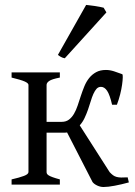

<svg xmlns="http://www.w3.org/2000/svg" viewBox="-20 -747 546 777"><path d="M222.2 -454.1V-433.1Q189.9 -426.8 179.2 -419.4Q168.5 -412.1 168.5 -403.3V-253.9H229.5Q247.1 -253.9 259 -262.9Q271 -272 279.5 -286.6Q288.1 -301.3 294.4 -320.3Q300.8 -339.4 307.1 -358.9Q313.5 -378.4 321.3 -397.5Q329.1 -416.5 340.8 -431.2Q352.5 -445.8 368.9 -454.8Q385.3 -463.9 408.7 -463.9Q424.8 -463.9 441.9 -458.3Q459 -452.6 474.6 -446.8Q477.1 -445.8 476.8 -434.1Q476.6 -422.4 474.1 -404.5Q471.7 -386.7 466.3 -365.2Q460.9 -343.8 453.1 -323.2H433.6Q424.3 -363.3 413.6 -379.4Q402.8 -395.5 388.7 -395.5Q377.9 -395.5 370.8 -387.7Q363.8 -379.9 357.9 -366.9Q352.1 -354 347.2 -337.4Q342.3 -320.8 336.2 -303.5Q330.1 -286.1 322.3 -269.5Q314.5 -252.9 302.7 -239.7L423.8 -50.3Q431.2 -42.5 437.5 -37.8Q443.8 -33.2 451.9 -31Q460 -28.8 470.5 -28.6Q481 -28.3 496.6 -29.3L501.5 -8.8Q471.2 -0.5 444.1 4.6Q417 9.8 398.9 9.8Q386.2 9.8 373.5 3.9Q360.8 -2 354.5 -10.3L251.5 -210.9Q247.6 -210.4 243.7 -210.2Q239.7 -210 235.8 -210H168.5V-50.8Q168.5 -46.9 170.2 -43.7Q171.9 -40.5 177.2 -37.1Q182.6 -33.7 193.4 -29.8Q204.1 -25.9 222.2 -21V0H26.9V-21Q59.1 -28.3 77.1 -35.2Q95.2 -42 95.2 -50.8V-403.3Q95.2 -410.6 79.3 -417.5Q63.5 -424.3 26.9 -433.1V-454.1ZM242.2 -511.2Q233.4 -512.7 226.6 -516.6Q219.7 -520.5 214.4 -524.9L328.6 -727.1Q334.5 -726.6 344 -725.3Q353.5 -724.1 364 -722.7Q374.5 -721.2 384.3 -719.2Q394 -717.3 399.4 -715.8L410.6 -696.8Z"/></svg>

Font: Noto Serif Devanagari
Style: Regular
Weight: 400
Designer: Monotype Design Team
Foundry: Monotype Imaging Inc.
Version: Version 1.01